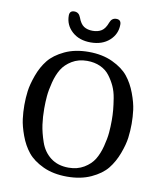

<svg xmlns="http://www.w3.org/2000/svg" viewBox="-97 -996 911 1075"><g transform="rotate(10 358.0 -459.0)"><path d="M504 -890Q504 -836 463.5 -799.5Q423 -763 357 -763Q292 -763 251.5 -799.5Q211 -836 211 -890Q211 -918 238 -918Q264 -918 274 -891Q287 -855 307 -842Q327 -829 357 -829Q387 -829 407.5 -842Q428 -855 441 -891Q451 -918 477 -918Q504 -918 504 -890ZM663 -354Q663 -314 658 -274.5Q653 -235 633.5 -183Q614 -131 583 -92.5Q552 -54 493.5 -27Q435 0 357 0Q279 0 221 -27Q163 -54 132 -92.5Q101 -131 82 -183Q63 -235 58 -274.5Q53 -314 53 -354Q53 -394 58 -433Q63 -472 82 -524.5Q101 -577 132 -615.5Q163 -654 221 -681.5Q279 -709 357 -709Q435 -709 493.5 -681.5Q552 -654 583 -615.5Q614 -577 633.5 -524.5Q653 -472 658 -432.5Q663 -393 663 -354ZM550 -354Q550 -384 547.5 -412Q545 -440 539 -477.5Q533 -515 519.5 -544.5Q506 -574 485.5 -601Q465 -628 432 -643Q399 -658 357 -658Q308 -658 271 -635.5Q234 -613 214.5 -581Q195 -549 183.5 -504Q172 -459 169 -425Q166 -391 166 -354Q166 -306 172 -262.5Q178 -219 196 -166.5Q214 -114 255 -82.5Q296 -51 357 -51Q407 -51 444.5 -73.5Q482 -96 501.5 -128Q521 -160 532.5 -204.5Q544 -249 547 -283Q550 -317 550 -354Z"/></g></svg>

Font: Marmelad
Style: Regular
Weight: 400
Designer: Manvel Shmavonyan
Foundry: Cyreal
Version: Version 1.001;PS 001.001;hotconv 1.0.88;makeotf.lib2.5.64775